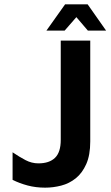

<svg xmlns="http://www.w3.org/2000/svg" viewBox="-20 -854 511 885"><path d="M188 11Q145 11 107.5 1Q70 -9 38 -25V-152Q69 -131 97.5 -116Q126 -101 157 -101Q207 -101 233.5 -126.5Q260 -152 260 -209V-667H396V-202Q396 -139 377.5 -97.5Q359 -56 329 -32Q299 -8 262 1.5Q225 11 188 11ZM194 -713 280 -834H384L469 -713H385L332 -775L278 -713Z"/></svg>

Font: Maven Pro SemiBold
Style: Regular
Weight: 600
Designer: Joe Prince
Foundry: Joe Prince
Version: Version 2.103